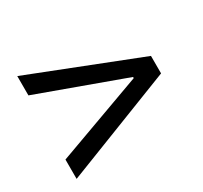

<svg xmlns="http://www.w3.org/2000/svg" viewBox="-101 -726 765 723"><g transform="rotate(-30 281.0 -364.5)"><path d="M44 -225 420 -362V-367L44 -504V-588L518 -402V-326L44 -141Z"/></g></svg>

Font: Nebula Sans Medium
Style: Regular
Weight: 500
Designer: Paul D. Hunt for Adobe (as Source Sans)
Foundry: Nebula Entertainment & Broadcasting LLC
Version: Version 1.010